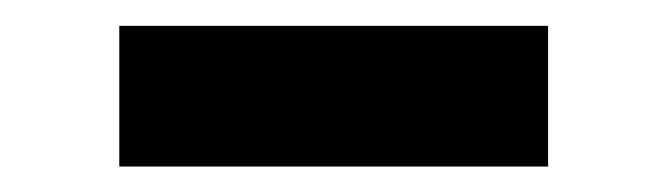

<svg xmlns="http://www.w3.org/2000/svg" viewBox="-20 -364 521 150"><path d="M408.2 -343.8V-233.9H73.2V-343.8Z"/></svg>

Font: Proza Libre
Style: Bold
Weight: 700
Designer: Jasper de Waard
Foundry: Jasper de Waard
Version: Version 1.000; ttfautohint (v1.4.1.8-43bc)